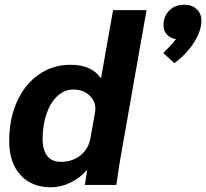

<svg xmlns="http://www.w3.org/2000/svg" viewBox="-20 -785 875 815"><path d="M19 -186Q19 -280 52 -353.5Q85 -427 144.5 -468.5Q204 -510 279 -510Q369 -510 407 -454H409L460 -742H602L495 -135L486 -83Q475 -10 474 0H340L350 -62H348Q318 -28 277.5 -9Q237 10 196 10Q114 10 66.5 -42.5Q19 -95 19 -186ZM364 -199 383 -306Q385 -318 385 -322Q385 -357 358.5 -381Q332 -405 292 -405Q254 -405 224.5 -378Q195 -351 178 -303.5Q161 -256 161 -196Q161 -148 180.5 -123Q200 -98 238 -98Q287 -98 321.5 -125.5Q356 -153 364 -199ZM835 -697Q835 -654 803 -604Q771 -554 720 -517L673 -560Q677 -564 694 -581Q711 -598 727 -619Q704 -622 689 -638Q674 -654 674 -677Q674 -716 698.5 -740.5Q723 -765 763 -765Q795 -765 815 -746Q835 -727 835 -697Z"/></svg>

Font: Sarabun ExtraBold
Style: Italic
Weight: 800
Italic angle: -10°
Designer: Suppakit Chalermlarp | Katatrad Co.,Ltd.
Foundry: Cadson Demak Co.,Ltd.
Version: Version 1.000; ttfautohint (v1.6)